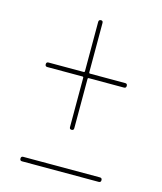

<svg xmlns="http://www.w3.org/2000/svg" viewBox="-105 -727 711 845"><g transform="rotate(15 250.0 -305.0)"><path d="M75.2 40Q65.4 40 65.4 29.8Q65.4 19.5 75.2 19.5H424.8Q434.6 19.5 434.6 29.8Q434.6 40 424.8 40ZM75.2 -389.6Q65.4 -389.6 65.4 -399.9Q65.4 -410.2 75.2 -410.2H235.4Q240.2 -410.2 240.2 -415V-639.6Q240.2 -649.4 250 -649.9Q259.8 -650.4 259.8 -639.6V-415Q259.8 -410.2 264.6 -410.2H424.8Q434.6 -410.2 434.6 -399.9Q434.6 -389.6 424.8 -389.6H264.6Q259.8 -389.6 259.8 -384.8V-160.2Q259.8 -150.4 250 -150.4Q240.2 -150.4 240.2 -160.2V-384.8Q240.2 -389.6 235.4 -389.6Z"/></g></svg>

Font: Rounded-X Mgen+ 1m thin
Style: Regular
Weight: 100
Designer: [Source Han Sans]
Ryoko NISHIZUKA  (kana & ideographs); Paul D. Hunt (Latin, Greek & Cyrillic); Wenlong ZHANG  (bopomofo
Version: Version 1.059.20150602